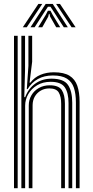

<svg xmlns="http://www.w3.org/2000/svg" viewBox="-20 -988 488 1008"><path d="M378.5 0V-450Q378.5 -495.5 367.9 -527.2Q357.2 -559 330.9 -575.4Q304.5 -591.8 257.5 -591.8Q212.2 -591.8 178.9 -573.1Q145.5 -554.5 125 -520.5H120.8L129.2 -642V-800H148.8V-663.8L135.2 -554H139.2Q161.2 -582.5 193 -595.5Q224.8 -608.5 263 -608.5Q315.5 -608.5 344.8 -590.4Q374 -572.2 385.9 -537.6Q397.8 -503 397.8 -453V0ZM53.5 0V-800H72.8V0ZM131 0V-434.5Q131 -464 145.1 -488Q159.2 -512 184.1 -526.1Q209 -540.2 241.2 -540.2Q288.2 -540.2 304.5 -515Q320.8 -489.8 320.8 -443.8V0H301.2V-442.8Q301.2 -481 288.5 -502.4Q275.8 -523.8 238.8 -523.8Q214.5 -523.8 194.6 -512.6Q174.8 -501.5 163.1 -481.9Q151.5 -462.2 151.2 -436L150.2 0ZM92.2 0V-800H111.5V-619.8L107.5 -478.2H112.2Q129.5 -524 165.8 -549.6Q202 -575.2 251.8 -575Q315 -574.5 337.1 -541.9Q359.2 -509.2 359.2 -449V0H339.8V-446.8Q339.8 -500.8 320.1 -529.6Q300.5 -558.5 245.8 -558.5Q205.2 -558.5 175.1 -540.5Q145 -522.5 128.5 -493.9Q112 -465.2 112 -433.2V0ZM99.8 -845 181.5 -967.5H202L120.5 -845ZM140.2 -845 219.8 -967.5H256.8L336 -845H314.8L262 -926.8L244.8 -952.8H231.8L214.2 -926.5L161.8 -845ZM180.5 -845 221 -911.2 231.2 -931.5H245.2L255.8 -911.2L296.2 -845H275L243.2 -900.8L239.8 -915.2H236.8L233.2 -900.8L202 -845ZM355.8 -845 274.5 -967.5H294.8L376.8 -845Z"/></svg>

Font: Big Shoulders Inline Text Thin SemiBold
Style: Regular
Weight: 600
Version: Version 2.002